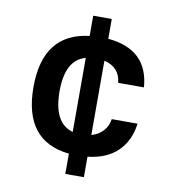

<svg xmlns="http://www.w3.org/2000/svg" viewBox="-82 -795 790 880"><g transform="rotate(10 312.5 -355.0)"><path d="M367.2 -723.1V-630.9Q553.7 -614.3 566.9 -439.9H446.8Q443.8 -475.1 423.6 -497.8Q403.3 -520.5 367.2 -528.8V-183.1Q400.4 -192.4 421.4 -215.6Q442.4 -238.8 446.8 -271H566.9Q556.6 -190.9 506.6 -141.6Q456.5 -92.3 367.2 -82V13.2H280.8V-81.1Q67.9 -103 67.9 -354Q67.9 -604 280.8 -628.9V-723.1ZM189 -356Q189 -207.5 280.8 -182.1V-526.9Q189 -502 189 -356Z"/></g></svg>

Font: Nacelle SemiBold
Style: Regular
Weight: 600
Designer: Sora Sagano
Foundry: Sora Sagano
Version: Version 1.000;FEAKit 1.0